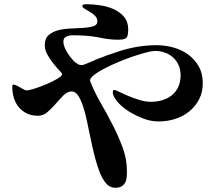

<svg xmlns="http://www.w3.org/2000/svg" viewBox="-20 -821 1040 909"><path d="M406 -439Q426 -387 456 -335Q486 -283 513.5 -229.5Q541 -176 561 -121.5Q581 -67 581 -10Q581 5 579.5 19.5Q578 34 572 44.5Q566 55 555 61.5Q544 68 525 68Q501 68 483.5 48.5Q466 29 453 -3Q440 -35 429.5 -76Q419 -117 410 -160Q401 -203 392.5 -244Q384 -285 373.5 -317Q363 -349 350 -368.5Q337 -388 319 -388Q299 -388 281 -370Q263 -352 244.5 -330.5Q226 -309 205.5 -291Q185 -273 160 -273Q130 -273 107 -284Q84 -295 68.5 -314Q53 -333 45.5 -358.5Q38 -384 38 -412Q38 -422 46 -420.5Q54 -419 65 -413Q76 -407 87.5 -400Q99 -393 107 -393Q116 -393 143.5 -401.5Q171 -410 200 -422.5Q229 -435 251.5 -448Q274 -461 274 -470Q274 -474 261 -487.5Q248 -501 233 -520Q218 -539 205 -561.5Q192 -584 192 -607Q192 -639 210.5 -655Q229 -671 256.5 -678Q284 -685 316.5 -686Q349 -687 376.5 -689Q404 -691 422.5 -697Q441 -703 441 -720Q441 -735 430 -746Q419 -757 405.5 -765Q392 -773 381 -779.5Q370 -786 370 -792Q370 -799 378 -800Q386 -801 391 -801Q419 -801 453.5 -796Q488 -791 517.5 -778Q547 -765 567 -741.5Q587 -718 587 -682Q587 -651 578.5 -642Q570 -633 539 -633Q516 -633 492.5 -636Q469 -639 446 -644Q416 -650 385.5 -652Q355 -654 324 -654Q309 -654 294.5 -648Q280 -642 280 -623Q280 -612 285.5 -598Q291 -584 299.5 -570.5Q308 -557 318 -545Q328 -533 336 -526Q347 -518 352 -515.5Q357 -513 371 -513Q373 -513 381.5 -516.5Q390 -520 400 -524Q410 -528 419.5 -532Q429 -536 432 -538Q459 -549 487 -559Q515 -569 543 -578Q632 -607 721 -607Q762 -607 801.5 -596Q841 -585 871.5 -562.5Q902 -540 921 -506.5Q940 -473 940 -427Q940 -384 922.5 -350.5Q905 -317 876 -293.5Q847 -270 809.5 -258Q772 -246 732 -246Q695 -246 660.5 -259Q626 -272 594 -291Q584 -297 570 -307.5Q556 -318 543.5 -331Q531 -344 522.5 -358Q514 -372 514 -385Q514 -389 515 -392Q516 -395 521 -395Q527 -395 545 -386Q563 -377 588 -366.5Q613 -356 641 -347.5Q669 -339 694 -339Q724 -339 749.5 -347Q775 -355 794 -370.5Q813 -386 824 -409.5Q835 -433 835 -465Q835 -491 825.5 -512.5Q816 -534 799.5 -549Q783 -564 760.5 -572Q738 -580 713 -580Q701 -580 673.5 -573Q646 -566 612 -554.5Q578 -543 542 -528Q506 -513 476 -497.5Q446 -482 426 -466.5Q406 -451 406 -439Z"/></svg>

Font: SoukouMincho
Style: Regular
Weight: 400
Designer: Dr. Ken Lunde (project architect, glyph set definition & overall production); Masataka HATTORI  (production & ideograph 
Foundry: Adobe Systems Incorporated
Version: Version 1.00